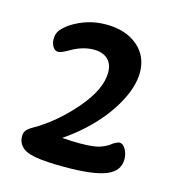

<svg xmlns="http://www.w3.org/2000/svg" viewBox="-73 -774 483 538"><g transform="rotate(15 169.0 -505.0)"><path d="M34 -322Q24 -333 24 -350Q24 -360 29 -366.5Q34 -373 46 -380Q108 -415 161 -477Q211 -536 211 -584Q211 -609 196.5 -622.5Q182 -636 156 -636Q122 -636 86 -614Q68 -604 60 -604Q51 -604 45 -613.5Q39 -623 39 -636Q39 -651 46.5 -661Q54 -671 69 -682Q116 -713 171 -713Q228 -713 262.5 -684Q297 -655 297 -607Q297 -565 268.5 -514.5Q240 -464 191 -419Q166 -396 134 -374Q160 -372 187 -372Q226 -372 244.5 -378.5Q263 -385 276 -396Q288 -403 293 -403Q303 -403 310.5 -390Q318 -377 318 -361Q318 -327 281.5 -312Q245 -297 161 -297Q106 -297 75.5 -302.5Q45 -308 34 -322Z"/></g></svg>

Font: AkayaTelivigala
Style: Regular
Weight: 400
Designer: Vaishnavi Murthy Yerkadithaya ( vaishnavimurthy@gmail.com ), Juan Luis Blanco Aristondo ( juan@blancoletters.com )
Version: Version 1.000